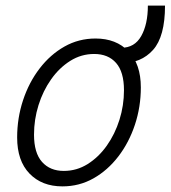

<svg xmlns="http://www.w3.org/2000/svg" viewBox="-20 -655 607 683"><path d="M41 -166Q41 -235 62 -298.5Q83 -362 121 -411.5Q159 -461 209.5 -489.5Q260 -518 320 -518Q393 -518 437 -472.5Q481 -427 481 -344Q481 -275 460 -211.5Q439 -148 401 -98.5Q363 -49 312.5 -20.5Q262 8 202 8Q129 8 85 -37.5Q41 -83 41 -166ZM101 -176Q101 -111 129.5 -79Q158 -47 207 -47Q253 -47 292 -71.5Q331 -96 360 -137Q389 -178 405 -229Q421 -280 421 -334Q421 -399 393 -431Q365 -463 315 -463Q269 -463 230 -438.5Q191 -414 162 -373Q133 -332 117 -281Q101 -230 101 -176ZM411 -485Q459 -485 482.5 -527Q506 -569 506 -635H567Q567 -525 524.5 -477.5Q482 -430 411 -430Z"/></svg>

Font: Radio Canada Light
Style: Italic
Weight: 300
Italic angle: -12°
Designer: Charles Daoud, Etienne Aubert Bonn, Alexandre Saumier Demers, Jacques Le Bailly
Foundry: Radio-Canada
Version: Version 2.104; ttfautohint (v1.8.4.7-5d5b);gftools[0.9.28.de